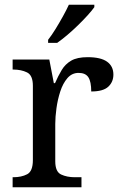

<svg xmlns="http://www.w3.org/2000/svg" viewBox="-20 -786 511 806"><path d="M33 0V-42H36Q70 -42 94 -54.5Q118 -67 118 -114V-426Q118 -470 93.5 -482Q69 -494 36 -494H33V-536H187L206 -437H211Q224 -467 239 -492Q254 -517 279 -531.5Q304 -546 348 -546Q403 -546 429.5 -527Q456 -508 456 -473Q456 -442 434.5 -422Q413 -402 363 -402Q363 -443 351 -461.5Q339 -480 310 -480Q282 -480 263 -458Q244 -436 233 -402Q222 -368 217 -331.5Q212 -295 212 -266V-109Q212 -65 236.5 -53.5Q261 -42 294 -42H322V0ZM182 -619Q197 -638 213 -664Q229 -690 244 -717Q259 -744 269 -766H376V-756Q367 -743 349 -723Q331 -703 308.5 -681Q286 -659 263 -639.5Q240 -620 220 -606H182Z"/></svg>

Font: Noto Serif Khojki
Style: Regular
Weight: 400
Designer: Juan Bruce
Version: Version 2.002